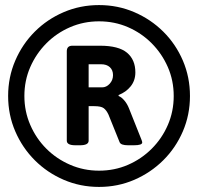

<svg xmlns="http://www.w3.org/2000/svg" viewBox="-20 -728 779 756"><path d="M277 -156Q243 -156 243 -174V-526Q243 -548 265 -548H374Q447 -548 480 -520.5Q513 -493 513 -443Q513 -411 494.5 -388Q476 -365 447 -354V-350Q458 -346 469.5 -332.5Q481 -319 488 -301L537 -178Q540 -171 540 -167Q540 -156 507 -156H484Q456 -156 451 -168L407 -277Q399 -294 388.5 -302Q378 -310 351 -310H329V-174Q329 -156 295 -156ZM329 -384H382Q399 -384 412 -398.3Q425 -412.7 425 -432Q425 -452 412.5 -463.5Q400 -475 378 -475H329ZM370 8Q296 8 231 -20Q166 -48 117 -97Q68 -146 40 -211Q12 -276 12 -350Q12 -424 40 -489.2Q68 -554.4 117 -603.4Q166 -652.4 231 -680.2Q296 -708 370 -708Q444 -708 509 -680Q574 -652 623.2 -603.1Q672.4 -554.1 700.2 -489.1Q728 -424 728 -350Q728 -276 700.1 -211Q672.2 -146 622.9 -97Q573.5 -48 508.8 -20Q444 8 370 8ZM370 -56Q431 -56 484 -79Q537 -102 577.5 -142.5Q618 -183 641 -236.2Q664 -289.5 664 -349.8Q664 -411 640.8 -464Q617.6 -516.9 577.3 -557.5Q537 -598 484 -621Q431 -644 369.8 -644Q309.5 -644 256.2 -621Q203 -598 162.7 -557.5Q122.4 -516.9 99.2 -464Q76 -411 76 -350Q76 -289.5 99.2 -236.1Q122.3 -182.7 162.5 -142.5Q202.7 -102.3 256.1 -79.2Q309.5 -56 370 -56Z"/></svg>

Font: Asap
Style: Regular
Weight: 400
Designer: Pablo Cosgaya
Foundry: Omnibus-Type
Version: Version 3.001